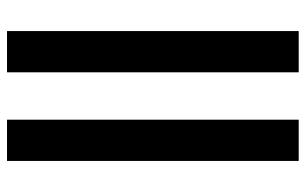

<svg xmlns="http://www.w3.org/2000/svg" viewBox="-182 -689 871 547"><g transform="rotate(-90 253.5 -415.5)"><path d="M68.5 0V-831H186V0ZM321 0V-831H438.5V0Z"/></g></svg>

Font: Merriweather SemiBold
Style: Regular
Weight: 600
Version: Version 2.100